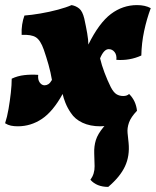

<svg xmlns="http://www.w3.org/2000/svg" viewBox="-45 -487 612 754"><path d="M1 -178Q24 -189 50.5 -192Q77 -195 105 -193Q103 -174 111 -163Q119 -152 130 -152Q138 -152 145 -156.5Q152 -161 159 -173Q154 -203 145.5 -233Q137 -263 127 -292Q114 -329 96 -340.5Q78 -352 40 -350Q39 -371 42 -390.5Q45 -410 51 -426Q78 -428 113.5 -434Q149 -440 182.5 -449Q216 -458 236 -467Q253 -464 266 -453.5Q279 -443 286 -414Q293 -382 297.5 -356Q302 -330 302 -312Q344 -397 390.5 -432Q437 -467 493 -467Q525 -467 547 -455Q531 -412 521 -365Q511 -318 510 -269Q464 -248 412 -252Q414 -271 405 -282.5Q396 -294 382 -294Q363 -294 348 -258Q354 -232 365.5 -201.5Q377 -171 390 -145Q401 -124 412.5 -117Q424 -110 439 -110Q454 -110 462 -118Q476 -104 483.5 -87.5Q491 -71 493 -52Q469 -24 427 -7.5Q385 9 349 9Q309 9 279 -5Q249 -19 233 -44Q220 -63 212 -83Q204 -103 201 -118Q163 -49 119.5 -20Q76 9 25 9Q10 9 -2 6.5Q-14 4 -25 -3Q-17 -27 -11.5 -59Q-6 -91 -2.5 -122.5Q1 -154 1 -178ZM380 247Q335 247 310 219Q327 196 326.5 165.5Q326 135 325 115Q324 87 331.5 63Q339 39 362 11.5Q385 -16 432 -52H493Q469 -27 461.5 -5.5Q454 16 456 35.5Q458 55 460 74Q465 125 446 166Q427 207 380 247Z"/></svg>

Font: Vollkorn Black
Style: Italic
Weight: 900
Italic angle: -11°
Designer: Friedrich Althausen
Foundry: Friedrich Althausen
Version: Version 5.000; ttfautohint (v1.8.3)